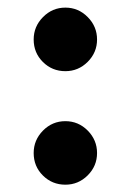

<svg xmlns="http://www.w3.org/2000/svg" viewBox="-20 -493 349 512"><path d="M69.8 -387.7Q69.8 -422.4 94.7 -447.5Q119.6 -472.7 154.3 -472.7Q189 -472.7 213.9 -447.5Q238.8 -422.4 238.8 -387.7Q238.8 -353 213.9 -328.1Q189 -303.2 154.3 -303.2Q119.1 -303.2 94.5 -327.6Q69.8 -352.1 69.8 -387.7ZM69.8 -85Q69.8 -119.6 94.7 -144.8Q119.6 -169.9 154.3 -169.9Q189 -169.9 213.9 -144.8Q238.8 -119.6 238.8 -85Q238.8 -50.3 213.9 -25.4Q189 -0.5 154.3 -0.5Q119.1 -0.5 94.5 -24.9Q69.8 -49.3 69.8 -85Z"/></svg>

Font: Shabnam FD-WOL
Style: Bold-FD-WOL
Weight: 700
Foundry: DejaVu fonts team - Redesigned by Saber Rastikerdar - Based on Vazir font
Version: Version 5.0.0